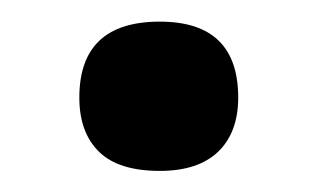

<svg xmlns="http://www.w3.org/2000/svg" viewBox="-20 -152 301 182"><path d="M55.2 -59.5Q55.2 -131.5 131.5 -131.5Q205.8 -131.5 205.8 -59.5Q205.8 -26.5 186.8 -8.2Q167.8 10 131.5 10Q92.2 10 73.8 -8.2Q55.2 -26.5 55.2 -59.5Z"/></svg>

Font: Haskoy
Style: Regular
Weight: 400
Designer: Ertekin Erdin
Foundry: Ertekin Erdin
Version: Version 1.500